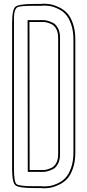

<svg xmlns="http://www.w3.org/2000/svg" viewBox="-20 -814 469 1030"><path d="M45 2V-600V-690Q45 -764 63.5 -778.5Q82 -793 170 -793H201Q207 -794 216 -794Q233 -794 250.5 -791Q268 -788 293.5 -776.5Q319 -765 338 -746Q357 -727 370.5 -689.5Q384 -652 384 -602V4Q384 54 370.5 91.5Q357 129 338 148Q319 167 293.5 178.5Q268 190 250.5 193Q233 196 216 196L201 195H170Q82 195 63.5 180.5Q45 166 45 92ZM138 -696 139 98H211H212Q220 98 229.5 96Q239 94 255 87Q271 80 281.5 61Q292 42 292 14V-369V-390V-612Q292 -640 281.5 -659Q271 -678 255 -685Q239 -692 229.5 -694Q220 -696 212 -696H211ZM55 92Q55 162 68.5 173.5Q82 185 160 185Q167 185 170 185H202H203Q208 186 216 186Q233 186 249 183.5Q265 181 289 170Q313 159 330.5 141Q348 123 361 87.5Q374 52 374 4V-602Q374 -650 361 -685.5Q348 -721 330.5 -739Q313 -757 289 -768Q265 -779 249 -781.5Q233 -784 216 -784L203 -783H202H170Q90 -783 75 -776Q57 -767 55 -725Q55 -715 55 -690ZM128 -706H212Q221 -706 232 -703.5Q243 -701 261 -693Q279 -685 290.5 -664Q302 -643 302 -612V14Q302 45 290.5 66Q279 87 261 95Q243 103 232 105.5Q221 108 212 108H129Z"/></svg>

Font: Soda Fountain
Style: Outline
Weight: 400
Version: Version 1.0